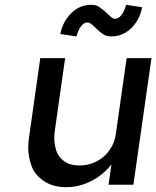

<svg xmlns="http://www.w3.org/2000/svg" viewBox="-20 -766 648 796"><path d="M255 10Q199 10 161 -16Q123 -42 110 -80Q97 -118 97 -154Q97 -176 101 -201L147 -525H250L208 -229Q205 -210 205 -193Q205 -169 213 -142.5Q221 -116 245.5 -98Q270 -80 309 -80Q338 -80 363.5 -89.5Q389 -99 409 -116Q429 -133 442.5 -157Q456 -181 460 -209L505 -525H608L533 0H430L442 -84Q430 -69 415 -55Q383 -25 341.5 -7.5Q300 10 255 10ZM442 -615Q422 -615 409.5 -623Q397 -631 384 -643Q367 -660 358.5 -666.5Q350 -673 342 -673Q329 -673 317 -658.5Q305 -644 297 -615L230 -625Q239 -674 274 -710Q309 -746 358 -746Q378 -746 390 -738Q402 -730 416 -718Q433 -702 441 -695Q449 -688 457 -688Q471 -688 483 -703Q495 -718 503 -746L569 -736Q564 -704 546 -676Q528 -648 501.5 -631.5Q475 -615 442 -615Z"/></svg>

Font: Lexend
Style: Italic
Weight: 400
Italic angle: -8.13011°
Designer: Bonnie Shaver-Troup, Thomas Jockin
Foundry: Lexend
Version: Version 1.007